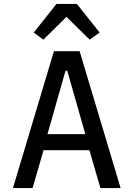

<svg xmlns="http://www.w3.org/2000/svg" viewBox="-20 -959 680 979"><path d="M492 0 436 -193H202L146 0H46L255 -698H386L595 0ZM415 -275 323 -598H314L222 -275ZM372 -939 488 -793 437 -757 319 -873 201 -757 152 -793 268 -939Z"/></svg>

Font: Writer
Style: Regular
Weight: 400
Monospace: yes
Designer: Mike Abbink, Paul van der Laan, Pieter van Rosmalen
Foundry: Bold Monday
Version: Version 2.001 2020